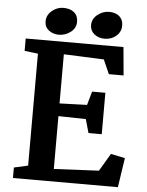

<svg xmlns="http://www.w3.org/2000/svg" viewBox="-61 -990 794 1039"><g transform="rotate(5 335.5 -470.5)"><path d="M321 -872Q321 -838 292.5 -816Q264 -794 228 -794Q197 -794 174 -811.5Q151 -829 151 -860Q151 -894 179 -917.5Q207 -941 241 -941Q278 -941 299.5 -923Q321 -905 321 -872ZM566 -873Q566 -839 540 -816.5Q514 -794 477 -794Q444 -794 421 -812.5Q398 -831 398 -861Q398 -895 426.5 -918Q455 -941 489 -941Q525 -941 545.5 -923Q566 -905 566 -873ZM597 -605H517L483 -682L265 -691V-424L414 -429L435 -503H507V-278H435L414 -352L265 -355V-68L509 -80L566 -176L643 -160L619 0H49V-57L125 -74V-682L52 -691V-758H583Z"/></g></svg>

Font: Martel ExtraBold
Style: Regular
Weight: 800
Designer: Dan Reynolds
Foundry: Dan Reynolds
Version: Version 1.001; ttfautohint (v1.1) -l 5 -r 5 -G 72 -x 0 -D la